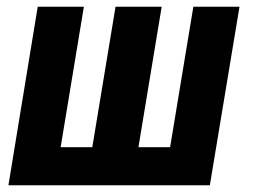

<svg xmlns="http://www.w3.org/2000/svg" viewBox="-20 -550 760 570"><path d="M5 0H603L691 -530H554L485 -113H391L460 -530H323L254 -113H160L229 -530H92Z"/></svg>

Font: Iosevka Sparkle XBdObl
Style: Regular
Weight: 800
Italic angle: -9°
Designer: Belleve Invis
Foundry: Belleve Invis
Version: Version 4.5.0; ttfautohint (v1.8.3)